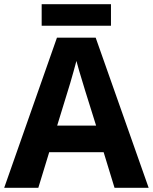

<svg xmlns="http://www.w3.org/2000/svg" viewBox="-20 -897 730 917"><path d="M527 0 475 -170H215L163 0H0L252 -717H437L690 0ZM387 -463Q382 -480 374 -506Q366 -532 358 -559Q350 -586 345 -606Q340 -586 331.5 -556.5Q323 -527 315.5 -500.5Q308 -474 304 -463L253 -297H439ZM510 -877V-774H179V-877Z"/></svg>

Font: Noto Sans Tangsa
Style: Bold
Weight: 700
Version: Version 1.504